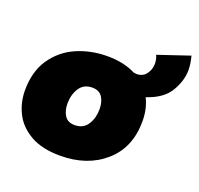

<svg xmlns="http://www.w3.org/2000/svg" viewBox="-124 -841 1019 985"><g transform="rotate(20 385.0 -348.5)"><path d="M300 8Q205 8 142 -26Q76.5 -62.5 46.8 -120.5Q17 -178.5 17 -246Q17 -347 62.5 -416Q111.5 -488 189 -521.5Q266.5 -555 356 -555Q446 -555 510 -522L526 -520Q560 -520 578.5 -545Q597 -570 597 -602Q597 -626 587 -647L759 -705Q770 -663 770 -629Q770 -573 735.5 -513.5Q701 -454 611 -424Q638 -371 638 -302Q638 -158 543 -75Q448 8 300 8ZM317 -165Q364 -165 387 -201Q410 -237 410 -285Q410 -324 393 -350.5Q376 -377 338 -377Q291 -377 268 -341Q245 -305 245 -257Q245 -218 262 -191.5Q279 -165 317 -165Z"/></g></svg>

Font: Argentum Sans Black
Style: Italic
Weight: 900
Italic angle: -11°
Designer: Julieta Ulanovsky (font), Cristiano Sobral (main changes and remaster)
Foundry: Julieta Ulanovsky (font), Cristiano Sobral (main changes and remaster)
Version: Version 2.007;June 15, 2022;FontCreator 14.0.0.2814 64-bit; 